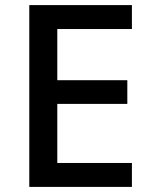

<svg xmlns="http://www.w3.org/2000/svg" viewBox="-20 -734 597 754"><path d="M498 0H95V-714H498V-620H205V-419H480V-326H205V-94H498Z"/></svg>

Font: Noto Sans Adlam Medium
Style: Regular
Weight: 500
Version: Version 3.001